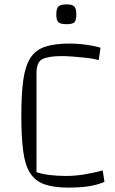

<svg xmlns="http://www.w3.org/2000/svg" viewBox="-20 -838 522 873"><path d="M455 -11Q419 4 380 9.5Q341 15 291 15Q224 15 182 0Q140 -15 117 -51Q94 -87 85.5 -150.5Q77 -214 77 -312Q77 -411 86 -475Q95 -539 118.5 -575Q142 -611 185 -625.5Q228 -640 297 -640Q315 -640 340.5 -638Q366 -636 392 -631.5Q418 -627 437 -621L429 -565Q402 -572 369.5 -575.5Q337 -579 308 -581Q279 -583 262 -583Q203 -583 174.5 -570Q146 -557 146 -505V-55Q174 -46 208 -42Q242 -38 279 -38Q322 -38 363.5 -45Q405 -52 447 -63ZM283 -728Q255 -728 245.5 -737Q236 -746 236 -772Q236 -799 245.5 -808.5Q255 -818 283 -818Q309 -818 318 -808.5Q327 -799 327 -772Q327 -746 318.5 -737Q310 -728 283 -728Z"/></svg>

Font: Changa ExtraLight
Style: Regular
Weight: 250
Designer: Eduardo Rodriguez Tunni
Foundry: Eduardo Rodriguez Tunni
Version: Version 3.002; ttfautohint (v1.8.2)